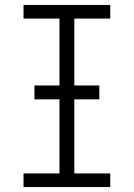

<svg xmlns="http://www.w3.org/2000/svg" viewBox="-20 -755 540 775"><path d="M75 0V-55H220V-680H75V-735H425V-680H280V-55H425V0ZM119 -354V-410H381V-354Z"/></svg>

Font: Iosevka Slab Light
Style: Regular
Weight: 300
Monospace: yes
Designer: Belleve Invis
Foundry: Belleve Invis
Version: Version 11.1.0; ttfautohint (v1.8.3)